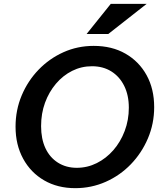

<svg xmlns="http://www.w3.org/2000/svg" viewBox="-20 -970 834 1000"><path d="M372 10Q280 10 210 -30.5Q140 -71 100.5 -143.5Q61 -216 61 -310Q61 -397 93 -473Q125 -549 181 -607Q237 -665 310.5 -698Q384 -731 468 -731Q563 -731 633.5 -690.5Q704 -650 743.5 -578.5Q783 -507 783 -412Q783 -326 750.5 -249.5Q718 -173 661.5 -114.5Q605 -56 530.5 -23Q456 10 372 10ZM380 -96Q435 -96 484 -120.5Q533 -145 570.5 -188Q608 -231 629.5 -288Q651 -345 651 -409Q651 -474 627 -522.5Q603 -571 560 -598Q517 -625 459 -625Q404 -625 356 -601Q308 -577 271.5 -534Q235 -491 214.5 -435Q194 -379 194 -313Q194 -247 216.5 -198.5Q239 -150 281.5 -123Q324 -96 380 -96ZM544 -793H431L557 -950H744Z"/></svg>

Font: Instrument Sans SemiBold
Style: Italic
Weight: 600
Italic angle: -13°
Designer: Rodrigo Fuenzalida
Foundry: fragTYPE
Version: Version 1.000;gftools[0.9.28]